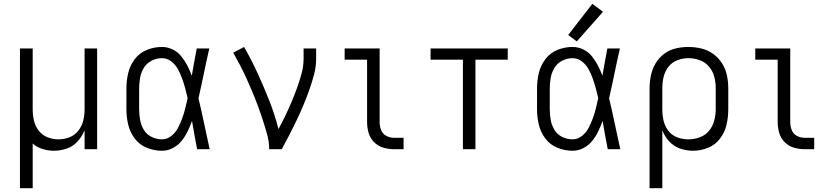

<svg xmlns="http://www.w3.org/2000/svg" viewBox="-20 -785 4360 1010"><path d="M85 205H152V-30Q174 -10 204 -1Q234 8 264 8Q298 8 331.5 -3.5Q365 -15 388.5 -41.5Q412 -68 425 -100V0H491V-530H425V-210Q425 -180 418 -151Q411 -122 392.5 -98Q374 -74 346 -63Q318 -52 288 -52Q258 -52 230 -63Q202 -74 183.5 -98Q165 -122 158.5 -151Q152 -180 152 -210V-530H85Z M832 8Q862 8 889 -6Q916 -20 935 -43.5Q954 -67 967 -94Q980 -121 990 -149Q996 -112 1003 -74.5Q1010 -37 1017 0H1083Q1068 -67 1054 -134.5Q1040 -202 1024 -268Q1039 -333 1052.5 -399Q1066 -465 1081 -530H1015Q1008 -494 1001.5 -458Q995 -422 989 -387Q979 -414 965.5 -440Q952 -466 933.5 -489Q915 -512 888 -525Q861 -538 832 -538Q791 -538 752.5 -522.5Q714 -507 689 -474Q664 -441 654.5 -401Q645 -361 645 -320V-210Q645 -169 654.5 -129Q664 -89 689 -56Q714 -23 752.5 -7.5Q791 8 832 8ZM832 -52Q804 -52 778 -64.5Q752 -77 737 -101.5Q722 -126 717 -154Q712 -182 712 -210V-320Q712 -348 717 -376Q722 -404 737 -428.5Q752 -453 778 -466Q804 -479 832 -479Q859 -479 881 -462Q903 -445 916 -421Q929 -397 938 -372Q947 -347 954 -321Q961 -295 967 -269Q961 -242 954.5 -215Q948 -188 938.5 -162.5Q929 -137 916.5 -112.5Q904 -88 881.5 -70Q859 -52 832 -52Z M1396 0H1462Q1483 -38 1502.5 -76Q1522 -114 1540.5 -152.5Q1559 -191 1575.5 -230.5Q1592 -270 1606.5 -310.5Q1621 -351 1632 -392.5Q1643 -434 1643 -477V-530H1577V-477Q1577 -437 1566.5 -398.5Q1556 -360 1542.5 -322.5Q1529 -285 1513.5 -248.5Q1498 -212 1481 -176.5Q1464 -141 1445 -106Q1426 -181 1397 -254.5Q1368 -328 1335.5 -399Q1303 -470 1264 -538L1207 -508Q1226 -474 1244 -439.5Q1262 -405 1278 -369.5Q1294 -334 1309 -298Q1324 -262 1337.5 -225.5Q1351 -189 1363 -152Q1375 -115 1385.5 -77Q1396 -39 1396 0Z M2054 0H2103V-60H2054Q2032 -60 2012.5 -70Q1993 -80 1985 -100.5Q1977 -121 1977 -143V-530H1793V-471H1911V-143Q1911 -114 1919 -86Q1927 -58 1948 -37Q1969 -16 1997 -8Q2025 0 2054 0Z M2415 0H2481V-471H2651V-530H2245V-471H2415Z M2992 8Q3022 8 3049 -6Q3076 -20 3095 -43.5Q3114 -67 3127 -94Q3140 -121 3150 -149Q3156 -112 3163 -74.5Q3170 -37 3177 0H3243Q3228 -67 3214 -134.5Q3200 -202 3184 -268Q3199 -333 3212.5 -399Q3226 -465 3241 -530H3175Q3168 -494 3161.5 -458Q3155 -422 3149 -387Q3139 -414 3125.5 -440Q3112 -466 3093.5 -489Q3075 -512 3048 -525Q3021 -538 2992 -538Q2951 -538 2912.5 -522.5Q2874 -507 2849 -474Q2824 -441 2814.5 -401Q2805 -361 2805 -320V-210Q2805 -169 2814.5 -129Q2824 -89 2849 -56Q2874 -23 2912.5 -7.5Q2951 8 2992 8ZM2992 -52Q2964 -52 2938 -64.5Q2912 -77 2897 -101.5Q2882 -126 2877 -154Q2872 -182 2872 -210V-320Q2872 -348 2877 -376Q2882 -404 2897 -428.5Q2912 -453 2938 -466Q2964 -479 2992 -479Q3019 -479 3041 -462Q3063 -445 3076 -421Q3089 -397 3098 -372Q3107 -347 3114 -321Q3121 -295 3127 -269Q3121 -242 3114.5 -215Q3108 -188 3098.5 -162.5Q3089 -137 3076.5 -112.5Q3064 -88 3041.5 -70Q3019 -52 2992 -52ZM3014 -567 3152 -723 3096 -765 2969 -601Z M3397 205H3464V-100Q3476 -68 3500 -41.5Q3524 -15 3557.5 -3.5Q3591 8 3625 8Q3666 8 3704.5 -7.5Q3743 -23 3768 -56.5Q3793 -90 3802 -129.5Q3811 -169 3811 -210V-320Q3811 -355 3804 -388.5Q3797 -422 3778.5 -451.5Q3760 -481 3731.5 -501.5Q3703 -522 3669 -530Q3635 -538 3601 -538Q3567 -538 3533.5 -530Q3500 -522 3472.5 -501Q3445 -480 3428 -450.5Q3411 -421 3404 -387.5Q3397 -354 3397 -320ZM3601 -52Q3571 -52 3542.5 -62.5Q3514 -73 3495.5 -97.5Q3477 -122 3470.5 -151Q3464 -180 3464 -210V-320Q3464 -350 3470.5 -379Q3477 -408 3495.5 -432.5Q3514 -457 3542.5 -468Q3571 -479 3601 -479Q3631 -479 3660.5 -468.5Q3690 -458 3710 -434Q3730 -410 3737.5 -380.5Q3745 -351 3745 -320V-210Q3745 -180 3737 -150Q3729 -120 3709.5 -96.5Q3690 -73 3660.5 -62.5Q3631 -52 3601 -52Z M4214 0H4263V-60H4214Q4192 -60 4172.5 -70Q4153 -80 4145 -100.5Q4137 -121 4137 -143V-530H3953V-471H4071V-143Q4071 -114 4079 -86Q4087 -58 4108 -37Q4129 -16 4157 -8Q4185 0 4214 0Z"/></svg>

Font: Iosevka Sparkle Light
Style: Regular
Weight: 300
Designer: Belleve Invis
Foundry: Belleve Invis
Version: Version 4.5.0; ttfautohint (v1.8.3)